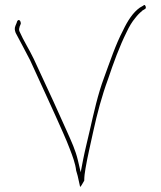

<svg xmlns="http://www.w3.org/2000/svg" viewBox="-20 -736 638 759"><path d="M41 -634C37 -624 38 -617 42 -606C59 -573 81 -534 99 -498C127 -436 199 -281 229 -212C240 -187 249 -166 256 -147C266 -121 278 -90 281 -62L287 -41C289 -31 292 -18 295 -5C296 -2 296 2 297 3C301 0 307 -12 313 -22C313 -37 315 -53 318 -70C326 -118 338 -166 349 -218C364 -287 383 -358 407 -423C428 -486 453 -554 480 -608C491 -632 503 -651 514 -664C524 -677 533 -686 541 -692V-693L554 -701C561 -705 552 -723 547 -714L533 -706C506 -687 485 -655 466 -615C437 -560 415 -493 391 -428C367 -364 351 -291 335 -221C325 -177 316 -143 308 -102L299 -55L288 -102C278 -144 263 -175 244 -218C228 -255 155 -415 138 -450L113 -504C96 -540 73 -575 57 -612C55 -617 55 -622 57 -627V-629L61 -639C62 -643 63 -644 62 -646C60 -660 49 -661 46 -646Z"/></svg>

Font: Stray Cat
Style: ExLt
Weight: 200
Version: Version 1.0